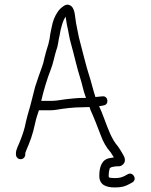

<svg xmlns="http://www.w3.org/2000/svg" viewBox="-20 -661 661 843"><path d="M91 17V11C91.7 9 93 5.3 95 0C110.8 -36.9 124.5 -71.7 134 -119C140 -146 144.1 -156.2 151 -177H206C211.3 -177 218.3 -177.7 227 -179C261.7 -184.8 301.6 -190 341 -190C351.7 -190 362.3 -190.3 373 -191L377 -179C392.2 -145.6 409.1 -102.4 422 -68C432.8 -38.2 446.6 -13.5 466 8C471.6 16.4 474.9 22.3 480 30C474 30.7 468.3 31.7 463 33C427.5 38.1 416 70.9 416 111C416 150.2 444.5 162 484 162C513.7 162 529.6 157.7 550 146L561 140C584.3 126.7 563.7 91.1 541 104L530 110C516.3 117.6 504.1 121 484 121C478 121 473 120.7 469 120C465.7 120 462.3 119.3 459 118C458.3 118 458 117.7 458 117C457.3 115 457 113 457 111C457 100.8 458.6 89.3 461 81C461 71 488.8 69 500 69C507.3 69.7 514.3 66.7 521 60C532.9 48.1 528.7 31.3 521 19C513.9 6.6 506.9 -5.8 498 -18C468.5 -51.2 453.4 -98.9 436 -144C429.9 -161 422.3 -179 415 -195C418.3 -195.7 421.3 -196 424 -196L434 -198C460.8 -201 455.3 -241.2 430 -238L419 -237C413.7 -236.3 407 -235.7 399 -235C388.6 -266.1 381.3 -300.2 371 -331C357.9 -370.4 342.7 -436.2 331 -479C323.7 -504.5 319.8 -534.4 314 -559C308.1 -590.5 310.7 -628.5 284.5 -639C269 -645.2 254.9 -631.5 245 -623C229.8 -607.8 217.6 -584.1 211 -560C206.9 -539.3 200.1 -515.1 198 -492L194 -474C192.7 -467.3 191 -461.3 189 -456C183.2 -438.7 180.6 -427.4 175 -406C170.4 -378.2 159.3 -354.9 150.5 -328.5L134 -279C128.7 -259.7 123.7 -240 119 -220C108.9 -178.1 103.8 -168.9 94 -127C88.2 -95.5 78.7 -68.2 69 -44C63.6 -27.7 50 -5.5 50 11V17C50 28.7 59 38 70.5 38C82 38 91 28.7 91 17ZM161 -218C172.2 -266.4 186.7 -314.2 203 -356C213.9 -383.1 219.4 -417.3 228 -443C235.7 -462.2 236.1 -485.4 242 -507L246 -529C252.3 -552 256.1 -570.2 268 -588C270 -574.7 272 -562.3 274 -551C280.5 -524.8 284.1 -493.9 292 -468C303.9 -426.3 319 -358.1 332 -319C341.6 -290.2 345.5 -261.7 357 -233V-231H342C318.8 -231 300.5 -228.4 279.5 -226.5C255.5 -224.3 228.6 -218 206 -218Z"/></svg>

Font: HoneyBee
Style: SeLit
Weight: 300
Foundry: Cannot Into Space Fonts
Version: Version 0.89